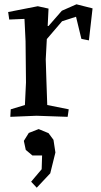

<svg xmlns="http://www.w3.org/2000/svg" viewBox="-20 -539 471 894"><path d="M202 -418H206L268 -489L336 -519L411 -500L394 -351L359 -358L334 -461L269 -440L198 -357L193 -263L196 -166L200 -50L300 -30L295 5L150 0L28 5L30 -30L96 -50L101 -155L99 -347L94 -451L23 -448L18 -483L156 -510L206 -499ZM114 80 160 62 206 81 229 112 238 171 214 268 151 335 125 307 174 249 176 185H131L100 159L91 117Z"/></svg>

Font: Alike Angular
Style: Regular
Weight: 400
Designer: Sveta Sebyakina
Foundry: Cyreal (www.cyreal.org)
Version: Version 1.300; ttfautohint (v1.8.4.7-5d5b)